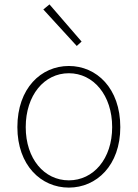

<svg xmlns="http://www.w3.org/2000/svg" viewBox="-20 -840 626 873"><path d="M293 13C419 13 527 -88 527 -262C527 -439 419 -540 293 -540C167 -540 59 -439 59 -262C59 -88 167 13 293 13ZM293 -20C181 -20 97 -118 97 -262C97 -407 181 -507 293 -507C405 -507 490 -407 490 -262C490 -118 405 -20 293 -20ZM329 -631 351 -651 205 -820 177 -797Z"/></svg>

Font: Kinto Sans Thin
Style: Regular
Weight: 100
Designer: Authors: Ryoko NISHIZUKA  (kana & ideographs); Paul D. Hunt (Latin, Greek & Cyrillic); Wenlong ZHANG  (bopomofo); Sandol
Foundry: Adobe Systems Incorporated, ookami Inc.
Version: Version 0.001